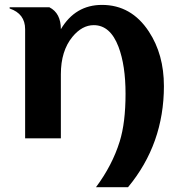

<svg xmlns="http://www.w3.org/2000/svg" viewBox="-20 -567 726 787"><path d="M83 0V-447.3Q83 -510.7 19.5 -532.2V-537.1H182.6Q229.5 -513.2 229.5 -447.3Q288.6 -546.9 397.9 -546.9Q518.6 -546.9 590.3 -437.5Q651.9 -343.8 651.9 -214.4Q651.9 22.9 504.9 200.2Q504.9 200.2 373.5 200.2Q440.4 110.4 470.7 12.7Q494.6 -64 494.6 -182.6Q494.6 -298.8 465.8 -375Q432.1 -463.9 364.3 -463.9Q316.4 -463.9 276.9 -416Q229.5 -358.4 229.5 -262.7V0Z"/></svg>

Font: Berenika
Style: Bold
Weight: 700
Designer: Wojciech Kalinowski "wmk69" (wmk69@o2.pl)
Foundry: Wojciech Kalinowski "wmk69" (wmk69@o2.pl)
Version: Version 3.1.0; 2021-05-14